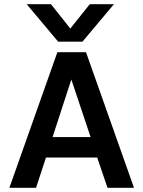

<svg xmlns="http://www.w3.org/2000/svg" viewBox="-20 -900 687 920"><path d="M375 -700.2H258.8L107.9 -879.9H224.1L316.9 -763.2L410.2 -879.9H525.9ZM622.1 0H495.1L445.8 -145H200.2L152.8 0H24.9L254.9 -649.9H392.1ZM321.8 -519 231.9 -243.2H414.1Z"/></svg>

Font: Overused Grotesk SemiBold
Style: Regular
Weight: 600
Version: Version 0.002